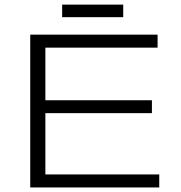

<svg xmlns="http://www.w3.org/2000/svg" viewBox="-20 -823 795 843"><path d="M112.8 0V-670.9H671.9V-613.8H179.2V-382.8H647V-326.2H179.2V-57.1H679.2V0ZM252.9 -747.6V-802.7H521V-747.6Z"/></svg>

Font: Syncopate
Style: Regular
Weight: 400
Width: 7
Version: Version 001.001